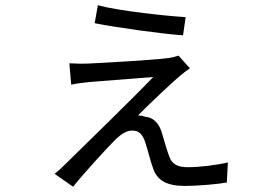

<svg xmlns="http://www.w3.org/2000/svg" viewBox="-20 -657 1040 728"><path d="M351 -637 339 -569C424 -552 600 -528 674 -523L684 -592C616 -596 433 -615 351 -637ZM700 -398 657 -446C648 -443 633 -439 620 -437C559 -429 360 -418 314 -416C289 -415 261 -416 243 -417L250 -336C267 -340 291 -343 318 -346C367 -350 513 -361 561 -365C479 -279 300 -106 223 -30C208 -15 199 -7 187 2L257 51C304 -7 392 -103 421 -131C440 -149 461 -162 481 -162C511 -162 523 -143 532 -113C539 -94 550 -47 559 -23C574 26 610 48 681 48C731 48 808 41 840 35L844 -41C807 -32 739 -23 691 -23C655 -23 632 -34 622 -63C614 -84 602 -124 595 -149C586 -183 567 -211 531 -214C522 -218 511 -219 503 -219C537 -254 636 -348 662 -369C671 -377 687 -389 700 -398Z"/></svg>

Font: Source Han Sans TC
Style: Regular
Weight: 400
Designer: Ryoko NISHIZUKA 西塚涼子 (kana, bopomofo & ideographs); Paul D. Hunt (Latin, Greek & Cyrillic); Sandoll Communications 산돌커뮤니
Foundry: Adobe
Version: Version 2.002;hotconv 1.0.116;makeotfexe 2.5.65601